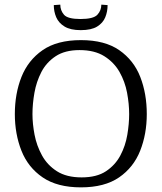

<svg xmlns="http://www.w3.org/2000/svg" viewBox="-20 -799 697 828"><path d="M329 9Q227 9 164 -34Q101 -77 72.5 -149Q44 -221 44 -307Q44 -395 72.5 -467Q101 -539 163.5 -582.5Q226 -626 329 -626Q432 -626 494.5 -582.5Q557 -539 585 -467Q613 -395 613 -307Q613 -221 584.5 -149Q556 -77 493.5 -34Q431 9 329 9ZM332 -34Q397 -34 437 -60.5Q477 -87 499 -128.5Q521 -170 529 -217.5Q537 -265 537 -307Q537 -351 528 -399Q519 -447 495.5 -488.5Q472 -530 430 -556.5Q388 -583 323 -583Q260 -583 220 -556.5Q180 -530 158.5 -488.5Q137 -447 128.5 -399Q120 -351 120 -307Q120 -265 129 -218Q138 -171 161 -129Q184 -87 225.5 -60.5Q267 -34 332 -34ZM328 -669Q284 -669 258.5 -684.5Q233 -700 222.5 -724.5Q212 -749 212 -777L240 -779Q240 -754 256 -735.5Q272 -717 327 -717Q383 -717 400 -735.5Q417 -754 417 -779L444 -777Q444 -749 434 -724.5Q424 -700 399 -684.5Q374 -669 328 -669Z"/></svg>

Font: Manuale Light
Style: Regular
Weight: 300
Designer: Eduardo Tunni / Pablo Cosgaya
Foundry: Eduardo Tunni / Pablo Cosgaya
Version: Version 1.002